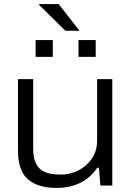

<svg xmlns="http://www.w3.org/2000/svg" viewBox="-20 -917 650 949"><path d="M259 12Q169 12 119 -30Q69 -72 69 -172V-526H144V-183Q144 -142 154.5 -116.5Q165 -91 183.5 -77.5Q202 -64 227 -59Q252 -54 281 -54Q326 -54 367 -74.5Q408 -95 434 -133Q460 -171 460 -223V-526H535V0H476L469 -88H461Q435 -50 402 -28Q369 -6 332.5 3Q296 12 259 12ZM156 -636V-719H241V-636ZM368 -636V-719H453V-636ZM373 -765H303L173 -893L174 -897H270Z"/></svg>

Font: Archivo SemiExpanded Light
Style: Regular
Weight: 300
Width: 6
Designer: Hector Gatti
Foundry: Omnibus-Type
Version: Version 2.001